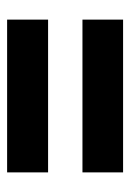

<svg xmlns="http://www.w3.org/2000/svg" viewBox="69 -628 374 553"><g transform="rotate(90 256.5 -352.0)"><path d="M37 -402V-519H477V-402ZM37 -185V-303H477V-185Z"/></g></svg>

Font: Noto Sans Condensed ExtraBold
Style: Regular
Weight: 800
Width: 3
Designer: Monotype Design Team
Foundry: Monotype Imaging Inc.
Version: Version 2.013; ttfautohint (v1.8.4.7-5d5b)